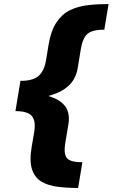

<svg xmlns="http://www.w3.org/2000/svg" viewBox="-20 -786 556 948"><path d="M65.9 -295.9 81.1 -386.7Q142.6 -386.7 170.7 -411.4Q198.7 -436 207.5 -489.7L219.7 -564.5Q231.4 -634.8 258.8 -675.5Q286.1 -716.3 325.4 -735.6Q364.7 -754.9 413.3 -760.5Q461.9 -766.1 516.1 -766.1L495.1 -639.6Q435.5 -639.6 411.9 -618.7Q388.2 -597.7 379.4 -545.4L363.3 -447.3Q358.9 -420.4 343.8 -393.6Q328.6 -366.7 295.9 -344.7Q263.2 -322.8 207.5 -309.3Q151.9 -295.9 65.9 -295.9ZM365.7 142.1Q311.5 142.1 264.9 136.2Q218.3 130.4 185.3 111.1Q152.3 91.8 138.4 51Q124.5 10.3 136.2 -59.6L148.9 -134.3Q157.7 -188 137.7 -212.6Q117.7 -237.3 56.2 -237.3L71.8 -328.6Q157.2 -328.6 208.5 -314.9Q259.8 -301.3 284.9 -279.3Q310.1 -257.3 316.4 -230.5Q322.8 -203.6 318.4 -176.8L302.2 -79.1Q293.5 -26.4 310.3 -5.6Q327.1 15.1 386.7 15.1ZM56.2 -237.3 81.1 -387.2H233.9L208.5 -237.3Z"/></svg>

Font: Inter 28pt ExtraBold
Style: Italic
Weight: 800
Italic angle: -9.3988°
Designer: Rasmus Andersson
Foundry: rsms
Version: Version 4.001;git-66647c0bb